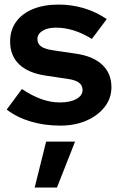

<svg xmlns="http://www.w3.org/2000/svg" viewBox="-20 -550 531 856"><path d="M248.8 10Q177.5 10 116.2 -8.4Q54.9 -26.7 9.9 -61.6L77.7 -153.2Q123.5 -122.6 164.8 -108Q206 -93.3 247.2 -93.3Q292.9 -93.3 320.5 -108.7Q348.1 -124 348.1 -149Q348.1 -169.1 332.4 -181.2Q316.7 -193.3 283 -198.1L183.2 -213Q105.3 -224.7 65.2 -263.3Q25.1 -302 25.1 -365Q25.1 -415.6 51.6 -452.5Q78.1 -489.5 126.7 -509.5Q175.3 -529.6 241.8 -529.6Q298.9 -529.6 353.3 -513.6Q407.8 -497.6 455.9 -465L389.7 -376.4Q347 -402.5 307.9 -414.6Q268.7 -426.7 229.2 -426.7Q192.2 -426.7 169.5 -412.6Q146.8 -398.6 146.8 -375.9Q146.8 -354.7 163.1 -343Q179.3 -331.2 217.6 -325.6L317.5 -310.8Q394.6 -300 435.7 -261.4Q476.8 -222.7 476.8 -161.6Q476.8 -112.2 446.9 -73.6Q417.1 -35 365.8 -12.5Q314.6 10 248.8 10ZM134.6 286.2 185.6 81.4H314.6L233.9 286.2Z"/></svg>

Font: Red Hat Display
Style: Regular
Weight: 300
Designer: Pentagram, MCKL
Foundry: Pentagram, MCKL
Version: Version 1.023